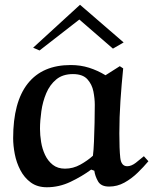

<svg xmlns="http://www.w3.org/2000/svg" viewBox="-20 -771 643 806"><path d="M482.9 -493.2 497.1 -483.9Q490.2 -416 485.6 -347.4Q481 -278.8 481 -210.9Q481 -144 484.9 -108.6Q488.8 -73.2 514.2 -73.2Q531.2 -73.2 550 -87.6Q568.8 -102.1 584 -115.2L603 -94.2Q583 -70.3 557.6 -45.7Q532.2 -21 502.2 -4.4Q472.2 12.2 438 12.2Q403.8 12.2 391.4 -10Q378.9 -32.2 376 -54.2L362.8 -59.1Q323.7 -30.3 275.9 -7.6Q228 15.1 176.8 15.1Q136.7 15.1 109.4 -4.9Q82 -24.9 65.4 -56.9Q48.8 -88.9 42 -124.5Q35.2 -160.2 35.2 -190.9Q35.2 -342.8 96.7 -420.4Q158.2 -498 276.9 -498Q317.9 -498 354 -486.6Q390.1 -475.1 422.9 -455.1ZM377.9 -331.1Q377.9 -356.9 372.1 -387Q366.2 -417 346.7 -438.5Q327.1 -460 286.1 -460Q243.2 -460 216.1 -437.5Q189 -415 174.1 -379.6Q159.2 -344.2 153.6 -304.2Q147.9 -264.2 147.9 -230Q147.9 -204.1 152.6 -175Q157.2 -146 169.2 -120.6Q181.2 -95.2 201.7 -79.1Q222.2 -63 252.9 -63Q287.1 -63 317.6 -80.1Q348.1 -97.2 370.1 -117.2Q373 -139.2 374.5 -176.5Q376 -213.9 377 -255.4Q377.9 -296.9 377.9 -331.1ZM315.9 -751 499 -592.8 454.1 -566.9 313 -689 146 -559.1 119.1 -570.8Z"/></svg>

Font: Aref Ruqaa
Style: Bold
Weight: 700
Designer: Abdullah Aref
Version: Version 1.002